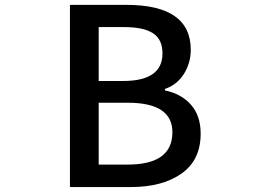

<svg xmlns="http://www.w3.org/2000/svg" viewBox="-20 -756 1040 776"><path d="M262.7 0V-736.3H491.2Q751 -736.3 751 -554.7Q751 -501 723.1 -457Q695.3 -413.1 646.5 -396.5V-390.6Q712.9 -377 752 -332.5Q791 -288.1 791 -215.8Q791 -109.4 713.9 -54.7Q636.7 0 508.8 0ZM378.9 -428.7H477.5Q636.7 -428.7 636.7 -540Q636.7 -596.7 598.6 -621.6Q560.5 -646.5 481.4 -646.5H378.9ZM378.9 -90.8H496.1Q676.8 -90.8 676.8 -221.7Q676.8 -340.8 496.1 -340.8H378.9Z"/></svg>

Font: Gen Shin Gothic Monospace Medium
Style: Regular
Weight: 500
Designer: [Source Han Sans]
Ryoko NISHIZUKA  (kana & ideographs); Paul D. Hunt (Latin, Greek & Cyrillic); Wenlong ZHANG  (bopomofo
Version: Version 1.002.20150607